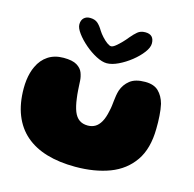

<svg xmlns="http://www.w3.org/2000/svg" viewBox="-106 -801 957 947"><g transform="rotate(15 372.0 -328.0)"><path d="M358.5 37.5Q276.5 37.5 212.5 18.5Q148.5 -0.5 104.2 -38.8Q60 -77 36.8 -135.2Q13.5 -193.5 13.5 -271.5Q13.5 -293 16 -313Q18.5 -333 23.5 -351.2Q28.5 -369.5 36 -385Q54 -424 86.8 -445.5Q119.5 -467 165.5 -467Q211 -467 233.5 -453.2Q256 -439.5 263.8 -419Q271.5 -398.5 272.5 -379Q273 -367 273.8 -355Q274.5 -343 275.2 -331.5Q276 -320 277 -309.5Q278 -299 279.5 -289.5Q284.5 -250.5 294.5 -225.2Q304.5 -200 322 -187.5Q339.5 -175 365.5 -175Q386.5 -175 403 -184.5Q419.5 -194 431.8 -215.5Q444 -237 451 -272Q454.5 -286.5 456.2 -300.2Q458 -314 459.2 -327.2Q460.5 -340.5 462.8 -353.8Q465 -367 469 -380.5Q480.5 -414 507.5 -435.2Q534.5 -456.5 585 -456.5Q629.5 -456.5 653.2 -433.5Q677 -410.5 687.5 -372Q690.5 -358.5 692.5 -343.5Q694.5 -328.5 695.5 -312.8Q696.5 -297 697 -280.5Q697.5 -264 697 -247.5Q696 -145.5 652.8 -82.8Q609.5 -20 533.8 8.8Q458 37.5 358.5 37.5ZM376.5 -496Q353 -496 322.2 -512Q291.5 -528 263 -552.5Q234.5 -577 215.8 -602.5Q197 -628 197 -646.5Q197 -668 209 -679.5Q221 -691 240 -691Q265.5 -691 280 -678Q294.5 -665 307 -643.5Q315.5 -630 328.5 -615.8Q341.5 -601.5 354.5 -592Q367.5 -582.5 376 -582.5Q384.5 -582.5 398 -593.2Q411.5 -604 426 -619Q440.5 -634 451 -647.5Q467.5 -667.5 482.8 -680.2Q498 -693 522 -693Q567 -693 567 -647.5Q567 -627 547.5 -601Q528 -575 497.8 -551Q467.5 -527 435 -511.5Q402.5 -496 376.5 -496Z"/></g></svg>

Font: Gluten ExtraBold
Style: Regular
Weight: 800
Designer: Tyler Finck
Foundry: Etcetera Type Company
Version: Version 1.300